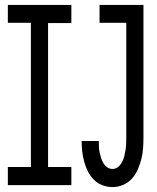

<svg xmlns="http://www.w3.org/2000/svg" viewBox="-20 -755 640 783"><path d="M12 0V-74H106V-662H12V-735H271V-661H176V-74H271V0ZM439 8Q418 8 398 0.5Q378 -7 363 -22Q348 -37 338.5 -56Q329 -75 323.5 -95Q318 -115 315.5 -136Q313 -157 313 -178Q313 -178 313 -178.5Q313 -179 313 -180H383Q383 -179 383 -179Q383 -179 383 -179Q383 -167 383.5 -155.5Q384 -144 386.5 -132.5Q389 -121 392.5 -110Q396 -99 402 -89Q408 -79 417.5 -72.5Q427 -66 439 -66Q452 -66 462 -74.5Q472 -83 478 -94.5Q484 -106 487 -118.5Q490 -131 492 -143.5Q494 -156 494.5 -169Q495 -182 495 -195V-662H386V-735H565V-195Q565 -173 563.5 -150.5Q562 -128 556.5 -106.5Q551 -85 542 -64Q533 -43 518 -26.5Q503 -10 482 -1Q461 8 439 8Z"/></svg>

Font: Iosevka Slab Extended
Style: Regular
Weight: 400
Width: 7
Monospace: yes
Designer: Belleve Invis
Foundry: Belleve Invis
Version: Version 11.1.1; ttfautohint (v1.8.3)